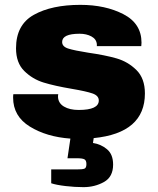

<svg xmlns="http://www.w3.org/2000/svg" viewBox="-20 -560 651 791"><path d="M366 9 363 29Q396 34 421 55Q446 76 446 118Q446 169 408 190Q370 211 324 211Q288 211 250 206.5Q212 202 191 195V138H296Q319 138 327.5 135Q336 132 336 116Q336 101 328 96.5Q320 92 298 92H258L270 11Q172 4 103 -38.5Q34 -81 34 -158Q34 -167 35 -172H220Q219 -168 219 -161Q220 -135 243.5 -121Q267 -107 304 -107Q387 -107 387 -146Q387 -166 361 -175Q335 -184 276 -194Q205 -206 159.5 -220Q114 -234 80 -267.5Q46 -301 46 -361Q46 -458 119.5 -499Q193 -540 311 -540Q414 -540 488.5 -501.5Q563 -463 563 -384L562 -370H379V-378Q377 -399 356.5 -410Q336 -421 308 -421Q236 -421 236 -387Q236 -368 261 -360Q286 -352 343 -343Q413 -333 460 -319.5Q507 -306 542 -271.5Q577 -237 577 -175Q577 -12 366 9Z"/></svg>

Font: Archivo Black
Style: Regular
Weight: 400
Designer: Hector Gatti
Foundry: Omnibus-Type
Version: Version 1.101; ttfautohint (v1.8)